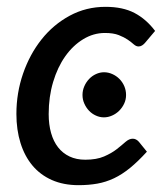

<svg xmlns="http://www.w3.org/2000/svg" viewBox="-20 -535 493 562"><path d="M28 0ZM410 -91Q384 -62.5 360.8 -43.5Q337.5 -24.5 313.8 -13.2Q290 -2 264.8 2.5Q239.5 7 210 7Q166 7 132 -8Q98 -23 75 -50.5Q52 -78 40 -116.5Q28 -155 28 -201.5Q28 -263 47.5 -319.5Q67 -376 101.5 -419.5Q136 -463 184 -489Q232 -515 289 -515Q339.5 -515 373.8 -497Q408 -479 434 -444.5L404 -409Q400.5 -405 395.8 -402Q391 -399 385.5 -399Q378.5 -399 371.5 -405.2Q364.5 -411.5 354 -418.8Q343.5 -426 327.8 -432.2Q312 -438.5 287 -438.5Q253.5 -438.5 223.5 -420.2Q193.5 -402 171 -370.2Q148.5 -338.5 135.5 -295Q122.5 -251.5 122.5 -201Q122.5 -170.5 129.5 -145.8Q136.5 -121 150 -103.8Q163.5 -86.5 183.5 -77Q203.5 -67.5 229.5 -67.5Q262.5 -67.5 284.5 -77Q306.5 -86.5 321.5 -98.2Q336.5 -110 347.2 -119.5Q358 -129 368.5 -129Q378.5 -129 386.5 -120L410 -91ZM349 -257Q349 -243.5 343.5 -231.8Q338 -220 329 -211Q320 -202 308.2 -196.8Q296.5 -191.5 284 -191.5Q272 -191.5 260.5 -196.8Q249 -202 240.5 -211Q232 -220 226.8 -231.8Q221.5 -243.5 221.5 -257Q221.5 -270.5 226.8 -282.5Q232 -294.5 240.8 -303.8Q249.5 -313 261 -318.2Q272.5 -323.5 284.5 -323.5Q297 -323.5 308.8 -318.2Q320.5 -313 329.5 -304Q338.5 -295 343.8 -282.8Q349 -270.5 349 -257Z"/></svg>

Font: Lato Medium
Style: Italic
Weight: 500
Italic angle: -7°
Designer: Lukasz Dziedzic
Foundry: tyPoland Lukasz Dziedzic
Version: Version 2.006; 2014-01-15